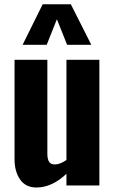

<svg xmlns="http://www.w3.org/2000/svg" viewBox="-20 -853 529 883"><path d="M84 -647 176.3 -833.5H305.7L399.9 -647H288.6L241.7 -764.6L194.8 -647ZM147.9 9.3Q97.7 9.3 72.3 -27.6Q46.9 -64.5 46.9 -120.6V-578.1H197.8V-144Q198.2 -120.1 206.1 -108.4Q213.9 -96.7 232.4 -96.7Q233.4 -96.7 233.9 -96.7Q256.3 -97.2 285.6 -117.2V-578.1H437V0H285.6V-53.7Q218.8 9.3 147.9 9.3Z"/></svg>

Font: Oswald
Style: DemiBold
Weight: 600
Designer: Vernon Adams
Foundry: Vernon Adams
Version: 3.0; ttfautohint (v0.95) -l 8 -r 50 -G 200 -x 0 -w "G" -W -c